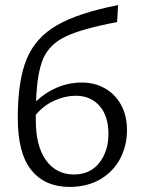

<svg xmlns="http://www.w3.org/2000/svg" viewBox="-20 -731 563 756"><path d="M480 -218Q480 -158 453.5 -107Q427 -56 375.5 -25.5Q324 5 254 5Q157 5 103.5 -61Q50 -127 50 -267Q50 -414 85 -498.5Q120 -583 204 -631.5Q288 -680 445 -711L441 -644Q303 -618 239 -587.5Q175 -557 150.5 -501Q126 -445 122 -332Q159 -367 205 -386.5Q251 -406 303 -406Q352 -406 392.5 -383.5Q433 -361 456.5 -318.5Q480 -276 480 -218ZM407 -203Q407 -274 372 -314Q337 -354 278 -354Q237 -354 194.5 -335Q152 -316 121 -279V-257Q121 -155 161.5 -99.5Q202 -44 271 -44Q335 -44 371 -90Q407 -136 407 -203Z"/></svg>

Font: Ysabeau Infant
Style: Regular
Weight: 400
Designer: Christian Thalmann (Catharsis Fonts)
Version: Version 0.003